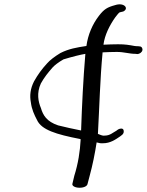

<svg xmlns="http://www.w3.org/2000/svg" viewBox="-20 -680 689 902"><path d="M140 -298C122 -263 119 -230 125 -199C129 -166 141 -141 154 -116C175 -70 243 -49 356 -27C356 -26 358 -26 359 -26C356 32 347 89 329 146L320 184C318 193 332 202 354 202C375 202 389 194 391 185L401 147C415 96 426 41 434 -11C444 -8 454 -6 464 -7C498 -7 522 -24 544 -39C551 -44 559 -49 561 -58C563 -68 559 -76 550 -76C540 -76 533 -71 527 -66C510 -57 497 -43 472 -43C460 -41 449 -48 440 -51C447 -176 450 -308 462 -434C483 -435 506 -436 529 -436C564 -436 586 -427 618 -427L625 -426C635 -426 647 -434 649 -444C651 -453 645 -462 636 -462L628 -463C623 -463 618 -463 612 -464C585 -469 568 -472 535 -472C512 -472 488 -471 466 -470C472 -516 495 -561 521 -598C530 -609 535 -617 542 -622L559 -626C588 -640 563 -670 521 -656C484 -646 469 -637 445 -606C414 -566 393 -516 386 -464C340 -457 304 -451 264 -431C236 -414 214 -397 201 -382C177 -356 158 -330 140 -298ZM172 -288C188 -317 206 -339 227 -363C237 -374 254 -387 278 -401C321 -414 357 -423 381 -427C371 -308 365 -186 361 -67C321 -75 289 -82 253 -91C199 -109 182 -139 172 -173C160 -201 151 -243 172 -288Z"/></svg>

Font: Stray Cat
Style: UltExtObl
Weight: 400
Version: Version 1.0